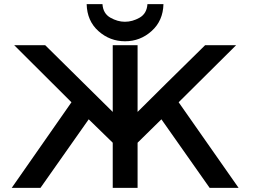

<svg xmlns="http://www.w3.org/2000/svg" viewBox="-20 -915 1233 935"><path d="M402 -895H479Q482 -849 517.5 -829Q553 -809 588 -809Q625 -809 660 -829Q695 -849 698 -895H776Q774 -814 718.5 -764Q663 -714 589 -714Q515 -714 459.5 -763.5Q404 -813 402 -895ZM37 0 328 -417 49 -695H200L529 -370V-695H650V-370Q763 -483 979 -695H1130L850 -417L1142 0H1001L766 -334L650 -220V0H529V-220L412 -334Q329 -215 177 0Z"/></svg>

Font: Coval
Style: Bold
Weight: 700
Foundry: Context Ltd
Version: Version 001.000